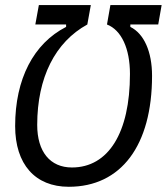

<svg xmlns="http://www.w3.org/2000/svg" viewBox="-20 -713 645 743"><path d="M130.4 -693.4 116.7 -618.2H235.8V-608.9C109.9 -544.4 38.6 -407.7 38.6 -225.1C38.6 -77.6 115.7 9.8 246.1 9.8C448.7 9.8 568.4 -149.9 568.4 -419.9C568.4 -513.2 537.1 -583 484.4 -608.9V-618.2H592.3L605.5 -693.4H407.2L394 -618.2C449.7 -596.7 482.9 -525.4 482.9 -426.8C482.9 -199.2 399.4 -64.9 258.3 -64.9C173.8 -64.9 124 -126 124 -229.5C124 -413.1 193.8 -550.3 317.9 -618.2L331.5 -693.4Z"/></svg>

Font: Cascadia Code PL SemiLight
Style: Italic
Weight: 350
Italic angle: -10°
Monospace: yes
Designer: Aaron Bell
Foundry: Saja Typeworks
Version: Version 2404.023